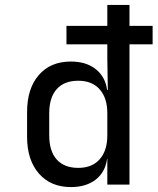

<svg xmlns="http://www.w3.org/2000/svg" viewBox="-20 -750 640 780"><path d="M268 10Q186 10 138 -45Q90 -100 90 -194V-295Q90 -390 137.5 -445Q185 -500 268 -500Q330 -500 369 -469Q408 -438 415 -385H418L416 -510V-570H250V-645H416V-730H506V-645H600V-570H506V0H416V-105H415Q408 -51 369 -20.5Q330 10 268 10ZM298 -68Q354 -68 385 -103Q416 -138 416 -200V-290Q416 -352 385 -387Q354 -422 298 -422Q241 -422 210.5 -388Q180 -354 180 -290V-200Q180 -136 210.5 -102Q241 -68 298 -68Z"/></svg>

Font: JetBrains Mono NL
Style: Regular
Weight: 400
Monospace: yes
Designer: Philipp Nurullin, Konstantin Bulenkov
Foundry: JetBrains
Version: Version 2.305; ttfautohint (v1.8.4.7-5d5b)